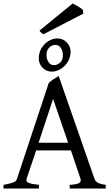

<svg xmlns="http://www.w3.org/2000/svg" viewBox="-20 -1079 636 1099"><path d="M187 -218 132 -55Q127 -39 145 -32Q163 -25 203 -21V0H0V-21Q33 -27 52.5 -33.5Q72 -40 77 -55L259 -604Q271 -616 287.5 -626.5Q304 -637 316 -644L521 -55Q526 -41 540 -33Q554 -25 585 -21V0H379V-21Q417 -23 431.5 -30.5Q446 -38 441 -55L386 -218ZM370 -262 284 -513 201 -262ZM277 -669Q245 -669 223.5 -691.5Q202 -714 202 -744Q202 -778 218 -804Q234 -830 258.5 -844.5Q283 -859 308 -859Q340 -859 362 -836.5Q384 -814 384 -783Q384 -751 368 -725Q352 -699 327 -684Q302 -669 277 -669ZM298 -822Q277 -822 261.5 -806.5Q246 -791 246 -764Q246 -742 257.5 -724Q269 -706 288 -706Q308 -706 324 -720.5Q340 -735 340 -763Q340 -787 328.5 -804.5Q317 -822 298 -822ZM229 -883Q220 -887 216.5 -891Q213 -895 206 -904L396 -1059Q406 -1054 426 -1042.5Q446 -1031 454 -1023L457 -1001Z"/></svg>

Font: ChillKai
Style: Regular
Weight: 400
Designer: ChillType
Foundry: 寒蝉字型
Version: Version 2.000